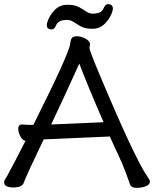

<svg xmlns="http://www.w3.org/2000/svg" viewBox="-27 -892 744 927"><path d="M220 -291 473 -302Q391 -491 356 -585Q278 -413 220 -291ZM633 15Q607 15 601 -1Q582 -57 561 -107L503 -233L345 -226Q199 -219 184 -219Q101 -47 87 -8Q79 13 37 13Q-7 13 -7 -12Q-7 -20 -2.5 -26Q2 -32 6 -39.5Q10 -47 19.5 -65Q29 -83 48.5 -119.5Q68 -156 96 -212H99Q83 -212 72 -232.5Q61 -253 61 -270Q61 -291 79 -291Q98 -289 134 -289Q307 -634 312 -681Q314 -701 320.5 -709Q327 -717 346 -717Q362 -717 383 -707Q404 -697 408 -680L405 -660Q405 -648 458 -522Q624 -127 685 -39Q697 -22 697 -16Q697 0 676.5 7.5Q656 15 633 15ZM223 -750Q199 -750 199 -771Q199 -777 200 -780Q209 -813 234.5 -841Q260 -869 298 -869Q334 -869 354 -858Q374 -847 389 -836.5Q404 -826 421 -826Q439 -826 453 -831.5Q467 -837 474.5 -854.5Q482 -872 494 -872Q518 -872 518 -850Q518 -845 517 -842Q509 -810 483 -781.5Q457 -753 420 -753Q383 -753 363 -764.5Q343 -776 328 -786Q313 -796 296 -796Q278 -796 264 -790.5Q250 -785 242.5 -767.5Q235 -750 223 -750Z"/></svg>

Font: LXGW WenKai Lite Medium
Style: Regular
Weight: 500
Designer: LXGW / Fontworks Inc.
Foundry: LXGW / Fontworks Inc.
Version: Version 1.511; March 25, 2025